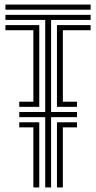

<svg xmlns="http://www.w3.org/2000/svg" viewBox="-20 -820 422 840"><path d="M3.8 -777.5V-800H376.5V-777.5ZM177.8 0V-307.5H64.2V-330H177.8V-732.8H3.8V-755H376.5V-732.8H203.5V-330H316.8V-307.5H203.5V0ZM64.2 -352.5V-375H126V-687.8H3.8V-710.2H151.8V-352.5ZM229.2 -352.5V-710.2H376.5V-687.8H255V-375H316.8V-352.5ZM126 0V-262.8H64.2V-285H151.8V0ZM229.2 0V-285H316.8V-262.8H255V0Z"/></svg>

Font: Big Shoulders Inline Display ExtraBold
Style: Regular
Weight: 800
Designer: Patric King
Foundry: XO Type Co
Version: Version 1.000